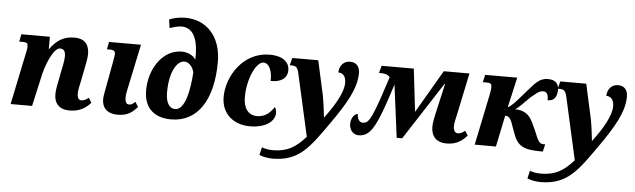

<svg xmlns="http://www.w3.org/2000/svg" viewBox="-57 -995 4832 1461"><g transform="rotate(5 2359.5 -265.0)"><path d="M649 -63 627 -99C601 -80 587 -75 571 -75C549 -75 540 -96 540 -125C540 -149 548 -185 556 -221L573 -306C581 -346 592 -399 592 -430C592 -493 565 -546 479 -546C399 -546 345 -515 291 -440V-536H73L62 -479H89C121 -479 128 -471 128 -448C128 -428 124 -412 121 -399L38 0H202L250 -214C268 -312 326 -454 376 -454C411 -454 418 -427 418 -397C418 -367 405 -303 400 -283L387 -215C377 -170 372 -138 371 -111C368 -37 408 10 488 10C570 10 618 -27 649 -63Z M856 10C939 10 972 -26 1006 -62L983 -99C958 -79 954 -75 935 -75C913 -75 905 -97 905 -125C905 -152 912 -180 920 -218L987 -536H743L732 -479H751C807 -479 798 -457 787 -391L764 -266C749 -184 736 -122 736 -100C736 -31 777 10 856 10Z M1264 10C1468 10 1581 -169 1581 -455C1581 -655 1465 -770 1305 -770C1256 -770 1208 -757 1183 -746L1193 -681C1215 -689 1254 -701 1282 -701C1385 -701 1413 -593 1409 -459C1388 -490 1348 -511 1301 -511C1154 -511 1056 -356 1056 -194C1056 -72 1123 10 1264 10ZM1288 -71C1252 -71 1216 -101 1216 -193C1216 -351 1272 -437 1327 -437C1358 -437 1390 -410 1402 -361C1393 -223 1364 -71 1288 -71Z M1866 10C1991 10 2056 -48 2056 -107C2056 -127 2050 -143 2043 -153C2016 -111 1978 -72 1914 -72C1849 -72 1809 -120 1809 -208C1809 -348 1872 -482 1928 -482C1973 -482 1997 -419 1994 -347C2090 -347 2121 -392 2121 -440C2121 -498 2075 -546 1970 -546C1765 -546 1648 -351 1648 -196C1648 -61 1747 10 1866 10Z M2059 240C2263 240 2338 126 2476 -70C2586 -227 2658 -347 2658 -464C2658 -515 2633 -546 2583 -546C2537 -546 2503 -511 2501 -457C2529 -457 2560 -441 2560 -382C2560 -310 2499 -206 2424 -107H2422C2419 -142 2408 -226 2399 -273L2341 -536H2143L2128 -479H2139C2175 -479 2187 -471 2198 -426L2305 52C2232 134 2168 176 2055 176C2017 176 1985 167 1972 161L1958 221C1986 233 2023 240 2059 240Z M3367 10C3450 10 3490 -27 3524 -64L3502 -99C3478 -80 3465 -75 3445 -75C3424 -75 3413 -97 3413 -125C3413 -151 3422 -186 3430 -221L3496 -536H3300L3109 -209L3071 -536H2825L2810 -480H2826C2855 -480 2877 -474 2894 -455C2880 -417 2870 -379 2840 -292C2783 -129 2763 -92 2720 -92C2690 -92 2676 -124 2677 -155C2653 -155 2625 -121 2625 -74C2625 -36 2648 6 2697 6C2777 6 2820 -61 2887 -256C2906 -313 2922 -360 2935 -402L2987 0H3029L3313 -439H3318L3269 -225C3259 -182 3250 -136 3250 -108C3250 -34 3292 10 3367 10Z M4077 7H4104L4117 -49H4104C4070 -48 4060 -74 4032 -144L4014 -182C3983 -257 3947 -294 3866 -295C3893 -311 3920 -342 3975 -396C4001 -414 4030 -450 4066 -450C4093 -450 4107 -431 4106 -385C4157 -383 4178 -419 4178 -472C4178 -513 4156 -546 4095 -546C4026 -546 3996 -499 3938 -435C3898 -389 3881 -369 3856 -342C3840 -327 3819 -307 3809 -307L3861 -536H3616L3603 -479H3631C3662 -479 3671 -472 3671 -448C3671 -426 3666 -404 3663 -387L3583 0H3745L3795 -240C3830 -239 3841 -212 3856 -167L3876 -112C3908 -18 3959 6 4077 7Z M4106 240C4310 240 4385 126 4523 -70C4633 -227 4705 -347 4705 -464C4705 -515 4680 -546 4630 -546C4584 -546 4550 -511 4548 -457C4576 -457 4607 -441 4607 -382C4607 -310 4546 -206 4471 -107H4469C4466 -142 4455 -226 4446 -273L4388 -536H4190L4175 -479H4186C4222 -479 4234 -471 4245 -426L4352 52C4279 134 4215 176 4102 176C4064 176 4032 167 4019 161L4005 221C4033 233 4070 240 4106 240Z"/></g></svg>

Font: Noto Serif SemiCondensed Extra
Style: Italic
Weight: 800
Width: 4
Italic angle: -12°
Designer: Monotype Design Team
Foundry: Monotype Imaging Inc.
Version: Version 1.901